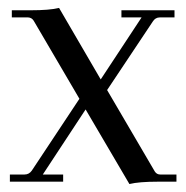

<svg xmlns="http://www.w3.org/2000/svg" viewBox="-20 -458 470 484"><path d="M286.1 -432.1H419.9V-414.1H382.8Q371.6 -414.1 365.2 -403.8L250 -231L370.1 -25.9Q375 -18.1 383.8 -18.1H424.8V0H377.9Q330.1 0 306.2 5.9L195.8 -182.1L87.9 -18.1H139.2V0H4.9V-18.1H42Q53.2 -18.1 60.1 -27.8L180.2 -209L64.9 -405.8Q60.1 -413.6 50.8 -414.1H9.8V-432.1H57.1Q105 -432.1 128.9 -438L233.9 -257.8L336.9 -414.1H286.1Z"/></svg>

Font: Arapey-Regular
Style: Regular
Weight: 400
Designer: Eduardo Rodriguez Tunni
Foundry: Eduardo Rodriguez Tunni
Version: Version 1.002